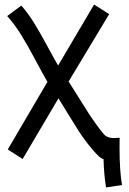

<svg xmlns="http://www.w3.org/2000/svg" viewBox="-20 -674 558 832"><path d="M387.7 -654.3 453.1 -612.8 277.3 -320.8Q295.4 -292.5 321.5 -250.7Q347.7 -209 360.8 -188.2Q374 -167.5 392.8 -140.9Q411.6 -114.3 429.7 -92.8Q444.8 -75.7 473.1 -75.7Q473.6 -75.7 498.5 -77.1Q498 -64 498 -35.6Q498 67.9 508.8 127.9L439.5 138.2Q430.2 80.1 428.7 15.6Q425.8 15.6 418.2 10.7Q410.6 5.9 407.2 2.4Q382.8 -21.5 360.1 -51.3Q337.4 -81.1 324.2 -101.1Q311 -121.1 280.5 -171.1Q250 -221.2 233.4 -248L78.1 15.1L13.7 -26.4L185.5 -319.3Q168.5 -348.1 133.3 -414.3Q98.1 -480.5 70.1 -525.4Q42 -570.3 11.2 -604.5L72.3 -649.9Q100.6 -618.2 127.4 -575Q154.3 -531.7 185.5 -473.4Q216.8 -415 231.9 -390.1Z"/></svg>

Font: Fantasque Sans Mono
Style: Regular
Weight: 400
Monospace: yes
Designer: Jany Belluz
Version: Version 1.8.0 ; ttfautohint (v1.8.2)